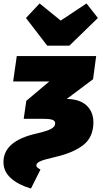

<svg xmlns="http://www.w3.org/2000/svg" viewBox="-40 -860 597 1110"><path d="M460 -840 526 -756 361 -596H233L110 -756L189 -840L311 -741ZM139 230Q67 209 23.5 170.5Q-20 132 -20 77Q-20 -45 171 -88Q232 -102 255.5 -115Q279 -128 279 -146Q279 -161 264 -167Q249 -173 210 -173H97L112 -277L245 -389H36L57 -536H516L498 -402L346 -288H342Q418 -288 458.5 -252Q499 -216 500 -154Q500 -67 441.5 -21.5Q383 24 281 47Q212 63 191 73Q170 83 170 97Q170 108 194 120Z"/></svg>

Font: Fira Sans Ultra
Style: Italic
Weight: 950
Italic angle: -8°
Designer: Carrois Corporate & Edenspiekermann AG
Foundry: Carrois Corporate GbR & Edenspiekermann AG
Version: Version 4.203;PS 004.203;hotconv 1.0.88;makeotf.lib2.5.64775